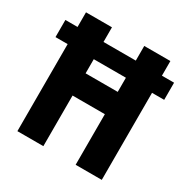

<svg xmlns="http://www.w3.org/2000/svg" viewBox="-165 -908 977 999"><g transform="rotate(30 323.5 -408.0)"><path d="M70 -51H226V-355H420V-51H577V-574H650V-677H577V-765H420V-677H226V-765H70V-677H-3V-574H70ZM227 -489V-574H420V-489Z"/></g></svg>

Font: Noto Sans Tamil UI Condensed ExtraBold
Style: Regular
Weight: 800
Width: 3
Designer: Jelle Bosma - Monotype Design Team
Foundry: Monotype Imaging Inc.
Version: Version 2.004